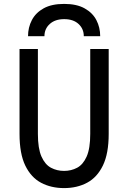

<svg xmlns="http://www.w3.org/2000/svg" viewBox="-20 -951 656 983"><path d="M308 12Q242 12 190.5 -15.2Q139 -42.5 109.5 -103.2Q80 -164 80 -265.5V-700H174V-265.5Q174 -191 192.2 -149.8Q210.5 -108.5 241 -92.2Q271.5 -76 308 -76Q344.5 -76 375 -92.2Q405.5 -108.5 423.8 -149.8Q442 -191 442 -265.5V-700H536.5V-265.5Q536.5 -165 507 -104Q477.5 -43 426 -15.5Q374.5 12 308 12ZM123.5 -765.5Q123.5 -810.5 143.2 -848.2Q163 -886 203.8 -908.5Q244.5 -931 308.5 -931Q372.5 -931 413.2 -908.2Q454 -885.5 473.5 -848Q493 -810.5 493 -765.5H409Q409 -803.5 382.2 -828.2Q355.5 -853 308.5 -853Q262 -853 234.8 -828.2Q207.5 -803.5 207.5 -765.5Z"/></svg>

Font: Overpass Mono Light Medium
Style: Regular
Weight: 500
Monospace: yes
Version: Version 4.000